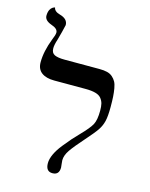

<svg xmlns="http://www.w3.org/2000/svg" viewBox="-114 -819 705 903"><g transform="rotate(15 238.5 -368.0)"><path d="M82 -558.1Q82 -535.2 98.4 -527.6Q114.7 -520 147.5 -520H317.4Q339.4 -520 355 -516.1Q370.6 -512.2 381.3 -502.7Q392.1 -493.2 398.4 -481.7Q404.8 -470.2 408.2 -450.4Q411.6 -430.7 412.8 -410.9Q414.1 -391.1 414.1 -360.8Q414.1 -315.4 408.2 -291.3Q402.3 -267.1 388.2 -246.1Q374 -225.1 335.4 -181.6Q295.4 -136.7 277.3 -110.4Q259.3 -84 259.3 -60.5Q259.3 -53.2 261 -41.7Q262.7 -30.3 262.7 -25.4Q262.7 10.7 230 10.7Q197.3 10.7 197.3 -29.8Q197.3 -49.8 208.7 -74.5Q220.2 -99.1 241.2 -125.2Q262.2 -151.4 275.4 -166.3Q288.6 -181.2 307.6 -200.7Q347.7 -241.7 359.4 -264.2Q371.1 -286.6 371.1 -331.5Q371.1 -352.1 367.9 -365.2Q364.7 -378.4 355.5 -390.1Q346.2 -401.9 327.1 -407.2Q308.1 -412.6 277.8 -412.6H125.5Q85.9 -412.6 63.7 -429.2Q41.5 -445.8 41.5 -479Q41.5 -532.7 66.4 -596.7Q77.1 -621.6 77.1 -632.8Q77.1 -651.9 44.9 -662.6Q11.2 -674.8 11.2 -697.8Q11.2 -707 12.9 -714.6Q14.6 -722.2 17.1 -726.8Q19.5 -731.4 22.7 -735.1Q25.9 -738.8 29.1 -740.7Q32.2 -742.7 34.7 -743.7Q37.1 -744.6 39.1 -745.1L40.5 -745.6Q43.5 -726.6 70.8 -719.2Q110.4 -708.5 110.4 -678.2Q110.4 -675.8 101.8 -642.3Q93.3 -608.9 90.8 -601.6Q82 -575.2 82 -558.1Z"/></g></svg>

Font: Libertinage
Style: f
Weight: 400
Designer: OSP
Foundry: OSP
Version: Version 1.0; 2008; OFL relea